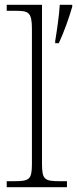

<svg xmlns="http://www.w3.org/2000/svg" viewBox="-20 -780 321 800"><path d="M8 0H259V-25H233C166 -25 155 -30 155 -98V-760H8V-735H43C99 -735 113 -730 113 -659V-98C113 -30 102 -25 35 -25H8ZM210 -609V-600H225C246 -644 269 -710 281 -752V-760H229C227 -721 218 -658 210 -609Z"/></svg>

Font: Noto Serif Gurmukhi ExtraLight
Style: Regular
Weight: 200
Designer: Vaibhav Singh and the Monotype Design Team
Foundry: Monotype Imaging Inc.
Version: Version 2.004